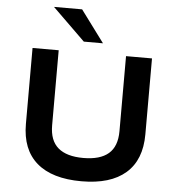

<svg xmlns="http://www.w3.org/2000/svg" viewBox="-62 -1000 985 1068"><g transform="rotate(5 431.0 -466.5)"><path d="M432 10Q268 10 182.5 -64Q97 -138 97 -281V-705H243V-286Q243 -201 290.5 -160.5Q338 -120 431 -120Q525 -120 572 -160.5Q619 -201 619 -286V-705H764V-281Q764 -138 679 -64Q594 10 432 10ZM378 -765 196 -943H353L485 -765Z"/></g></svg>

Font: Nunito Sans 7pt SemiExpanded
Style: Bold
Weight: 700
Width: 6
Designer: Vernon Adams
Foundry: Vernon Adams
Version: Version 3.101;gftools[0.9.27]